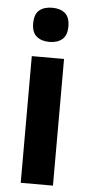

<svg xmlns="http://www.w3.org/2000/svg" viewBox="-54 -793 384 825"><g transform="rotate(5 137.5 -380.5)"><path d="M207 -546.4V0H67.9V-546.4ZM137.7 -761.2Q172.4 -761.2 192.9 -743.9Q213.4 -726.6 213.4 -687Q213.4 -648.4 192.6 -631.1Q171.9 -613.8 137.7 -613.8Q103.5 -613.8 82.5 -631.1Q61.5 -648.4 61.5 -687Q61.5 -727.1 82 -744.1Q102.5 -761.2 137.7 -761.2Z"/></g></svg>

Font: Open Sans SemiCondensed
Style: Bold
Weight: 700
Width: 4
Designer: Monotype Design Team
Foundry: Monotype Imaging Inc.
Version: Version 3.003